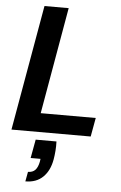

<svg xmlns="http://www.w3.org/2000/svg" viewBox="-63 -743 670 1067"><g transform="rotate(5 271.5 -210.0)"><path d="M18 0 141 -700H276L172 -105H479L460 0ZM120 280 130 226Q156 226 170.5 210.5Q185 195 191 163L193 148H138L157 44H273Q274 71 272 96.5Q270 122 266 145Q255 208 218 244Q181 280 120 280Z"/></g></svg>

Font: DM Sans 28pt
Style: Bold Italic
Weight: 700
Italic angle: -10°
Version: Version 4.004;gftools[0.9.30]